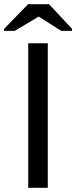

<svg xmlns="http://www.w3.org/2000/svg" viewBox="-42 -894 363 914"><path d="M92.3 0V-688H185.5V0ZM300.8 -756.8V-747.1H249.5L142.6 -814.9H141.6L28.3 -747.1H-22.5V-756.8L91.8 -874H191.4Z"/></svg>

Font: Arial
Style: Regular
Weight: 400
Designer: Steve Matteson
Foundry: Ascender Corporation
Version: Version 2.00.3